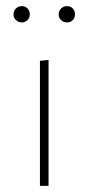

<svg xmlns="http://www.w3.org/2000/svg" viewBox="-20 -605 288 625"><path d="M110 0V-407L138 -410V0ZM51 -532Q40 -532 32 -539.5Q24 -547 24 -558Q24 -570 32 -577.5Q40 -585 51 -585Q62 -585 69.5 -577.5Q77 -570 77 -558Q77 -547 69.5 -539.5Q62 -532 51 -532ZM198 -532Q187 -532 179 -539.5Q171 -547 171 -558Q171 -570 179 -577.5Q187 -585 198 -585Q210 -585 217 -577.5Q224 -570 224 -558Q224 -547 217 -539.5Q210 -532 198 -532Z"/></svg>

Font: Ysabeau Office Thin
Style: Regular
Weight: 250
Designer: Christian Thalmann (Catharsis Fonts)
Version: Version 2.001;gftools[0.9.30]; featfreeze: tnum,lnum,ss02